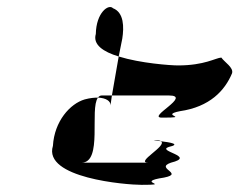

<svg xmlns="http://www.w3.org/2000/svg" viewBox="-20 -699 670 537"><path d="M128 -291C100 -201 332 -182 376 -182C461 -182 365 -188 425 -200C509 -212 409 -227 458 -244C531 -262 416 -276 452 -288C488 -296 454 -301 430 -304C450 -292 356 -244 395 -244H208C268 -244 230 -394 254 -426C244 -426 232 -425 217 -421C176 -409 132 -360 128 -291ZM248 -604C249 -664 284 -689 296 -676C327 -664 327 -623 322 -591L312 -541C269 -554 239 -574 248 -604ZM254 -426C257 -430 260 -432 265 -432H293L289 -404C290 -416 277 -425 254 -426ZM312 -541 293 -432H452C519 -432 389 -370 433 -370C518 -370 423 -376 483 -388C567 -400 609 -446 629 -494C634 -510 608 -525 599 -538C583 -537 552 -516 478 -516C457 -516 373 -522 312 -541ZM414 -307C422 -307 428 -306 430 -304C415 -306 404 -307 414 -307Z"/></svg>

Font: bitstorm
Style: obl
Weight: 400
Version: Version 0.2